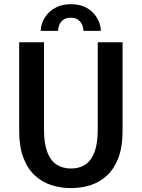

<svg xmlns="http://www.w3.org/2000/svg" viewBox="-20 -906 690 936"><path d="M326 11Q274.5 11 229 -4Q183.5 -19 148.5 -52Q113.5 -85 93.5 -138.2Q73.5 -191.5 73.5 -268V-700H194.5V-273.5Q194.5 -207 210.2 -165.2Q226 -123.5 255.5 -104Q285 -84.5 326 -84.5Q367.5 -84.5 396.5 -104Q425.5 -123.5 441 -165.2Q456.5 -207 456.5 -273.5V-700H577.5V-268Q577.5 -191.5 557.8 -138.2Q538 -85 503.2 -52Q468.5 -19 423.2 -4Q378 11 326 11ZM325.5 -885.5Q364 -885.5 391.8 -873Q419.5 -860.5 437 -840.5Q454.5 -820.5 463 -798Q471.5 -775.5 471.5 -755.5H387Q387 -768 381.2 -783Q375.5 -798 362 -808.8Q348.5 -819.5 324.5 -819.5Q301 -819.5 287.5 -808.8Q274 -798 268.5 -783Q263 -768 263 -755.5H178.5Q178.5 -775.5 187.2 -798Q196 -820.5 214 -840.5Q232 -860.5 259.8 -873Q287.5 -885.5 325.5 -885.5Z"/></svg>

Font: Trispace Thin Medium
Style: Regular
Weight: 500
Version: Version 1.210